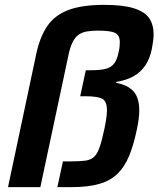

<svg xmlns="http://www.w3.org/2000/svg" viewBox="-20 -770 652 790"><path d="M13 0 130 -552Q145 -620 175.5 -664Q206 -708 262 -729Q318 -750 408 -750Q486 -750 530.5 -736Q575 -722 593.5 -695.5Q612 -669 612 -629Q612 -616 610 -601Q608 -586 605 -570Q597 -529 578 -501Q559 -473 530 -456.5Q501 -440 459 -433L458 -429Q504 -421 528.5 -395Q553 -369 553 -315Q553 -299 550.5 -279.5Q548 -260 543 -237Q530 -174 511.5 -129Q493 -84 464 -55.5Q435 -27 389 -13.5Q343 0 273 0H216L239 -106H272Q308 -106 331 -109Q354 -112 367.5 -125Q381 -138 390.5 -166Q400 -194 410 -242Q415 -266 417.5 -284.5Q420 -303 420 -316Q420 -355 399 -364.5Q378 -374 331 -374H310L333 -481H354Q394 -481 416 -487Q438 -493 450 -509Q462 -525 468 -555Q471 -568 472 -577.5Q473 -587 473 -596Q473 -626 453 -635Q433 -644 384 -644Q357 -644 337 -640.5Q317 -637 302.5 -626.5Q288 -616 277.5 -594Q267 -572 260 -535L146 0Z"/></svg>

Font: Saira Thin SemiBold
Style: Italic
Weight: 600
Italic angle: -12°
Version: Version 1.101